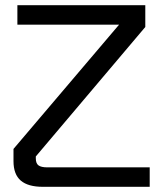

<svg xmlns="http://www.w3.org/2000/svg" viewBox="-20 -720 627 740"><path d="M557 -75V0H145Q88 0 60 -24Q32 -48 32 -99V-146L439 -625H47V-700H540V-616L118 -117V-110Q118 -90 128.5 -82.5Q139 -75 162 -75Z"/></svg>

Font: KoHo Medium
Style: Regular
Weight: 500
Version: Version 1.000; ttfautohint (v1.6)